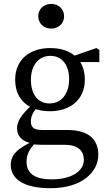

<svg xmlns="http://www.w3.org/2000/svg" viewBox="-20 -737 558 996"><path d="M243.2 239.3C406.9 239.3 490 153.3 490 66.4C490 -14.9 438.9 -62.6 329.3 -62.6H198.2C151.4 -62.6 140.2 -80.4 140.2 -107.2C140.2 -136.9 152.8 -158.6 182 -189.9L147.7 -205V-194C88.9 -141.4 68.3 -106 68.3 -72.1C68.3 -30.3 94 -4 145 7.3V10.5C160.6 13 179.7 14.2 198.2 14.2H315.5C387.4 14.2 414.9 47.9 414.9 92C414.9 148.2 356.4 193.4 246.9 193.4C168.2 193.4 117.7 167.5 117.7 101.8C117.7 63.3 133.2 34 172.1 -4.5L166.6 -10.6C67.1 31.4 35.8 68.5 35.8 117.5C35.8 188.9 97.9 239.3 243.2 239.3ZM239.4 -160C342.8 -160 420.1 -218.7 420.1 -323.8C420.1 -432.9 344.7 -487.7 240.4 -487.7C136.1 -487.7 58.7 -429 58.7 -323.8C58.7 -214.8 134.1 -160 239.4 -160ZM236.5 -200.4C175.4 -200.4 140.3 -250 140.3 -322.9C140.3 -395.8 178.4 -447.2 241.3 -447.2C303.3 -447.2 338.6 -397.7 338.6 -326.7C338.6 -252.9 300.5 -200.4 236.5 -200.4ZM342.4 -414.9H495.3V-477.8L480.2 -487.8L348.5 -442.2H342.4V-414.9ZM245.5 -588.8C283 -588.8 312.5 -615.3 312.5 -652.8C312.5 -690.3 283 -716.7 245.5 -716.7C207.9 -716.7 178.4 -690.3 178.4 -652.8C178.4 -615.3 207.9 -588.8 245.5 -588.8Z"/></svg>

Font: Source Serif Variable
Style: Regular
Weight: 389
Designer: Frank Grießhammer
Foundry: Adobe Systems Incorporated
Version: Version 3.001;hotconv 1.0.111;makeotfexe 2.5.65597